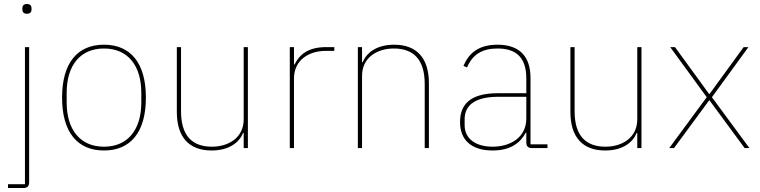

<svg xmlns="http://www.w3.org/2000/svg" viewBox="-20 -742 3809 962"><path d="M105 181H20V200H97C117 200 126 191 126 171V-506H105ZM115 -673C132 -673 138 -683 138 -694V-701C138 -712 132 -722 115 -722C98 -722 92 -712 92 -701V-694C92 -683 98 -673 115 -673Z M501 12C633 12 711 -78 711 -253C711 -428 633 -518 501 -518C369 -518 291 -428 291 -253C291 -78 369 12 501 12ZM501 -7C381 -7 314 -93 314 -229V-277C314 -413 381 -499 501 -499C621 -499 688 -413 688 -277V-229C688 -93 621 -7 501 -7Z M1201 0H1222V-506H1201V-144C1201 -52 1125 -7 1042 -7C943 -7 887 -62 887 -185V-506H866V-181C866 -55 927 12 1040 12C1131 12 1180 -31 1198 -76H1201Z M1453 0V-349C1453 -442 1529 -487 1611 -487H1655V-506H1614C1521 -506 1479 -466 1456 -419H1453V-506H1432V0Z M1794 0V-362C1794 -454 1870 -499 1953 -499C2052 -499 2108 -444 2108 -321V0H2129V-325C2129 -451 2068 -518 1955 -518C1864 -518 1815 -475 1797 -430H1794V-506H1773V0Z M2723 0V-19H2638V-352C2638 -459 2583 -518 2473 -518C2379 -518 2330 -477 2302 -412L2320 -404C2348 -470 2397 -499 2473 -499C2567 -499 2617 -453 2617 -349V-275H2475C2330 -275 2285 -214 2285 -130C2285 -39 2344 12 2448 12C2541 12 2589 -29 2614 -77H2617V-29C2617 -9 2626 0 2646 0ZM2448 -7C2366 -7 2308 -45 2308 -115V-145C2308 -212 2357 -257 2476 -257H2617V-148C2617 -54 2538 -7 2448 -7Z M3173 0H3194V-506H3173V-144C3173 -52 3097 -7 3014 -7C2915 -7 2859 -62 2859 -185V-506H2838V-181C2838 -55 2899 12 3012 12C3103 12 3152 -31 3170 -76H3173Z M3357 0 3533 -239H3535L3711 0H3735L3547 -255L3730 -506H3706L3535 -271H3533L3362 -506H3338L3521 -255L3333 0Z"/></svg>

Font: IBM Plex Sans Thai Looped Thin
Style: Regular
Weight: 100
Designer: Mike Abbink, Paul van der Laan, Pieter van Rosmalen, Ben Mitchell, Mark Frömberg
Foundry: Bold Monday
Version: Version 1.1